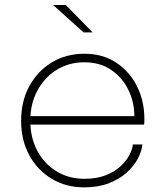

<svg xmlns="http://www.w3.org/2000/svg" viewBox="-20 -758 677 786"><path d="M90 -248V-282.5H539.5L530 -273.5Q530 -276.5 530 -278.5Q530 -280.5 530 -282.5Q530 -340 505.5 -390.2Q481 -440.5 435.2 -471.8Q389.5 -503 325.5 -503Q261 -503 211 -471.5Q161 -440 132.5 -386Q104 -332 104 -264.5Q104 -195 132.5 -141.2Q161 -87.5 211.2 -56.8Q261.5 -26 325.5 -26Q375.5 -26 412 -40.2Q448.5 -54.5 472.5 -76.5Q496.5 -98.5 509.2 -122.5Q522 -146.5 524 -166.5H563Q560.5 -139.5 544.5 -109Q528.5 -78.5 499 -51.8Q469.5 -25 426 -8Q382.5 9 325 9Q250.5 9 192.2 -25.8Q134 -60.5 100.2 -122Q66.5 -183.5 66.5 -263.5Q66.5 -344 100.2 -405.8Q134 -467.5 192.5 -502.8Q251 -538 325.5 -538Q400.5 -538 455.5 -501.8Q510.5 -465.5 540.8 -405Q571 -344.5 571 -271.5Q571 -266.5 570.8 -259Q570.5 -251.5 570 -248ZM359 -625.5H322L197.5 -737.5H249.5Z"/></svg>

Font: Epilogue ExtraLight
Style: Regular
Weight: 250
Designer: Tyler Finck
Foundry: Etcetera Type Co
Version: Version 2.112